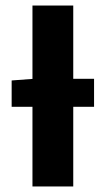

<svg xmlns="http://www.w3.org/2000/svg" viewBox="-20 -672 381 692"><path d="M22 -287V-382L102 -388H319V-287ZM97 0V-652H244V0Z"/></svg>

Font: Source Sans 3 ExtraLight
Style: Bold
Weight: 700
Version: Version 3.052;hotconv 1.1.0;makeotfexe 2.6.0